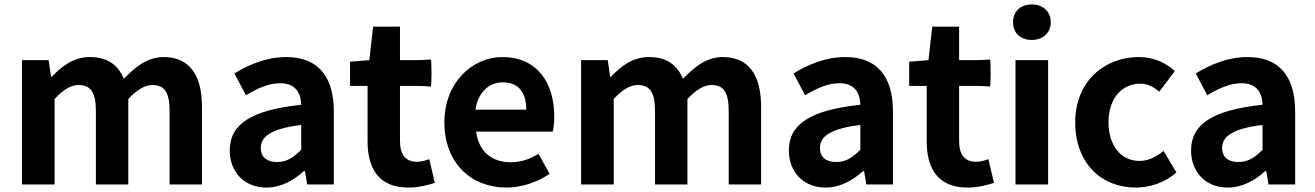

<svg xmlns="http://www.w3.org/2000/svg" viewBox="-20 -831 5926 865"><path d="M79 -280V0H152H226V-385C265 -428 301 -448 333 -448C387 -448 412 -418 412 -331V0H558V-385C598 -428 634 -448 666 -448C719 -448 744 -418 744 -331V0H890V-349C890 -490 836 -574 717 -574C645 -574 590 -530 538 -476C512 -538 465 -574 385 -574C312 -574 260 -534 213 -485H210L199 -560H79Z M1484 -245V-327C1484 -489 1411 -574 1269 -574C1181 -574 1101 -540 1036 -500L1088 -402C1140 -433 1190 -456 1242 -456C1311 -456 1335 -414 1337 -359C1112 -335 1015 -272 1015 -153C1015 -57 1080 14 1180 14C1245 14 1301 -17 1349 -60H1354L1364 0H1484V-163ZM1251 -252C1275 -259 1303 -264 1337 -268V-156C1302 -121 1271 -101 1229 -101C1186 -101 1155 -120 1155 -164C1155 -190 1166 -212 1195 -229C1209 -238 1228 -246 1251 -252Z M1782 -320V-444H1852C1875 -444 1904 -443 1921 -441C1925 -444 1925 -560 1921 -563C1898 -561 1875 -560 1852 -560H1782V-711H1661L1644 -560L1557 -553V-444H1636V-319V-195C1636 -71 1687 14 1820 14C1869 14 1908 2 1939 -7L1914 -114C1899 -108 1877 -102 1859 -102C1809 -102 1782 -132 1782 -196Z M2383 -238H2470C2474 -252 2477 -279 2477 -306C2477 -462 2397 -574 2243 -574C2110 -574 1982 -461 1982 -280C1982 -95 2104 14 2261 14C2330 14 2401 -10 2456 -48L2406 -138C2365 -113 2326 -100 2281 -100C2197 -100 2137 -147 2125 -238H2297ZM2166 -429C2188 -450 2216 -460 2245 -460C2318 -460 2351 -412 2351 -337H2236H2122C2128 -378 2144 -408 2166 -429Z M2598 -280V0H2671H2745V-385C2784 -428 2820 -448 2852 -448C2906 -448 2931 -418 2931 -331V0H3077V-385C3117 -428 3153 -448 3185 -448C3238 -448 3263 -418 3263 -331V0H3409V-349C3409 -490 3355 -574 3236 -574C3164 -574 3109 -530 3057 -476C3031 -538 2984 -574 2904 -574C2831 -574 2779 -534 2732 -485H2729L2718 -560H2598Z M4003 -245V-327C4003 -489 3930 -574 3788 -574C3700 -574 3620 -540 3555 -500L3607 -402C3659 -433 3709 -456 3761 -456C3830 -456 3854 -414 3856 -359C3631 -335 3534 -272 3534 -153C3534 -57 3599 14 3699 14C3764 14 3820 -17 3868 -60H3873L3883 0H4003V-163ZM3770 -252C3794 -259 3822 -264 3856 -268V-156C3821 -121 3790 -101 3748 -101C3705 -101 3674 -120 3674 -164C3674 -190 3685 -212 3714 -229C3728 -238 3747 -246 3770 -252Z M4301 -320V-444H4371C4394 -444 4423 -443 4440 -441C4444 -444 4444 -560 4440 -563C4417 -561 4394 -560 4371 -560H4301V-711H4180L4163 -560L4076 -553V-444H4155V-319V-195C4155 -71 4206 14 4339 14C4388 14 4427 2 4458 -7L4433 -114C4418 -108 4396 -102 4378 -102C4328 -102 4301 -132 4301 -196Z M4702 -280V-560H4555V0H4628H4702ZM4690 -789C4675 -803 4654 -811 4629 -811C4577 -811 4544 -779 4544 -731C4544 -682 4577 -651 4629 -651C4654 -651 4675 -659 4690 -673C4705 -687 4714 -707 4714 -731C4714 -755 4705 -775 4690 -789Z M4903 -63C4952 -13 5020 14 5097 14C5159 14 5227 -7 5280 -54L5222 -151C5191 -125 5154 -106 5113 -106C5032 -106 4974 -174 4974 -280C4974 -385 5032 -454 5118 -454C5149 -454 5175 -441 5203 -418L5273 -511C5232 -548 5179 -574 5110 -574C5034 -574 4963 -547 4910 -497C4858 -447 4824 -373 4824 -280C4824 -187 4854 -114 4903 -63Z M5815 -245V-327C5815 -489 5742 -574 5600 -574C5512 -574 5432 -540 5367 -500L5419 -402C5471 -433 5521 -456 5573 -456C5642 -456 5666 -414 5668 -359C5443 -335 5346 -272 5346 -153C5346 -57 5411 14 5511 14C5576 14 5632 -17 5680 -60H5685L5695 0H5815V-163ZM5582 -252C5606 -259 5634 -264 5668 -268V-156C5633 -121 5602 -101 5560 -101C5517 -101 5486 -120 5486 -164C5486 -190 5497 -212 5526 -229C5540 -238 5559 -246 5582 -252Z"/></svg>

Font: GenSekiGothic2 TW B
Style: Regular
Weight: 700
Version: Version 2.100;PS 2.1;hotconv 16.6.51;makeotf.lib2.5.65220 DE